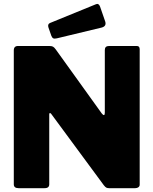

<svg xmlns="http://www.w3.org/2000/svg" viewBox="-20 -982 801 1002"><path d="M694 -742Q709 -742 709 -725V-18Q709 -10 702.5 -5Q696 0 686 0H549Q541 0 535.5 -2.5Q530 -5 522 -15L247 -388Q243 -393 240 -392Q237 -391 237 -386V-22Q238 0 213 0H77Q52 0 52 -20V-719Q52 -742 74 -742H237Q250 -742 256.5 -738.5Q263 -735 271 -724L511 -390Q518 -381 522.5 -381.5Q527 -382 527 -394V-721Q527 -742 549 -742ZM502 -948 529 -870Q537 -845 510 -838L277 -782Q264 -779 258 -782Q252 -785 248 -795L233 -838Q227 -856 241 -862L481 -960Q495 -966 502 -948Z"/></svg>

Font: Libre Franklin Black
Style: Regular
Weight: 900
Designer: Pablo Impallari, Rodrigo Fuenzalida, Nhung Nguyen
Foundry: Impallari Type
Version: Version 3.000